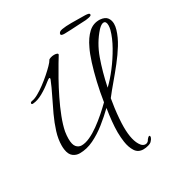

<svg xmlns="http://www.w3.org/2000/svg" viewBox="-198 -811 1067 1136"><g transform="rotate(-30 336.0 -242.5)"><path d="M452 188Q416 188 398 160Q380 132 374 91Q372 76 370.5 59.5Q369 43 369 25Q369 -10 373 -50.5Q377 -91 384 -134Q346 -97 301.5 -61.5Q257 -26 209.5 -3Q162 20 114 20Q89 20 69.5 5Q50 -10 45 -45Q44 -52 43.5 -58.5Q43 -65 43 -72Q43 -116 58 -164Q73 -212 95.5 -260.5Q118 -309 141.5 -356Q165 -403 181 -443Q183 -446 183 -448.5Q183 -451 183 -452Q183 -456 180 -456Q174 -456 158 -443Q124 -415 88 -395Q52 -375 21 -373H20Q11 -373 11 -379Q11 -388 24 -390Q41 -392 65.5 -405.5Q90 -419 117 -439Q144 -459 168.5 -480.5Q193 -502 210.5 -520Q228 -538 233 -548Q235 -553 247.5 -557Q260 -561 272 -561Q283 -561 291 -558Q299 -555 297 -548Q290 -537 270.5 -504.5Q251 -472 225.5 -426.5Q200 -381 174.5 -329Q149 -277 129.5 -226.5Q110 -176 102 -135Q100 -122 99 -110.5Q98 -99 98 -88Q98 -48 112 -31.5Q126 -15 147 -15Q173 -15 204.5 -29.5Q236 -44 268.5 -67.5Q301 -91 332 -118Q363 -145 388 -170Q398 -235 412.5 -297Q427 -359 443.5 -411Q460 -463 476 -495Q500 -547 533 -577.5Q566 -608 612 -606Q646 -603 659 -585Q672 -567 672 -543Q672 -525 666 -505Q653 -461 625.5 -416.5Q598 -372 564 -329Q530 -286 496 -246Q462 -206 435 -171Q430 -144 425.5 -109.5Q421 -75 418.5 -42Q416 -9 416 15Q416 112 449 153Q461 168 477 168Q489 168 498 158Q502 150 510 142Q516 136 520 136Q527 136 524 149Q523 153 519.5 158.5Q516 164 511 169Q504 178 486 183Q468 188 452 188ZM450 -234Q486 -268 523.5 -317Q561 -366 591.5 -420Q622 -474 635 -522Q637 -530 638 -537.5Q639 -545 639 -551Q639 -580 621 -580Q606 -580 584 -557Q529 -496 499.5 -413.5Q470 -331 450 -234ZM390 -638Q365 -638 365 -647Q365 -664 390.5 -668.5Q416 -673 455 -673Q475 -673 498.5 -672.5Q522 -672 545 -672Q556 -672 567 -670Q578 -668 578 -661Q579 -655 570 -651.5Q561 -648 551 -647Q541 -646 538 -645Q515 -644 487 -642.5Q459 -641 433 -639.5Q407 -638 390 -638Z"/></g></svg>

Font: Allura
Style: Regular
Weight: 400
Designer: Robert E. Leuschke
Foundry: Robert E. Leuschke
Version: Version 1.110